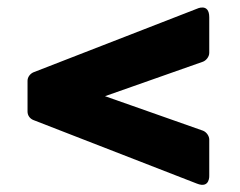

<svg xmlns="http://www.w3.org/2000/svg" viewBox="-20 -594 654 523"><path d="M55 -290C55 -280 61 -271 71 -267L516 -94C553 -79 550 -117 550 -117V-214C550 -223 543 -234 533 -238L340 -306L266 -332L340 -358L533 -426C541 -429 550 -439 550 -450V-547C550 -587 516 -570 516 -570L71 -397C62 -393 55 -384 55 -374Z"/></svg>

Font: Falling Sky
Style: Blk
Weight: 900
Designer: Paul D. Hunt
Foundry: Adobe Systems Incorporated
Version: Version 1.02